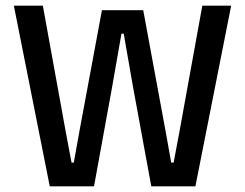

<svg xmlns="http://www.w3.org/2000/svg" viewBox="-20 -659 866 679"><path d="M312.5 0H156L29 -639H131.5L212 -195.5L233 -84H241L261 -195.5L340.5 -623H486.5L565.5 -195.5L585.5 -84H594L615 -195.5L695.5 -639H797.5L671 0H515L451 -348.5L417.5 -540H409.5L376 -348.5Z"/></svg>

Font: Anek Malayalam Medium
Style: Regular
Weight: 500
Designer: Maithili Shingre (Malayalam) & Yesha Goshar (Latin)
Foundry: Ek Type
Version: Version 1.003